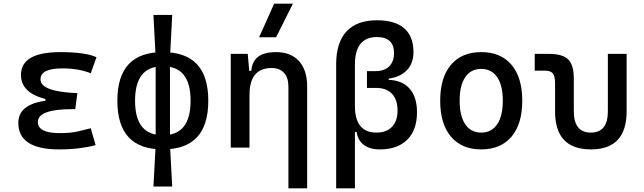

<svg xmlns="http://www.w3.org/2000/svg" viewBox="-20 -815 3556 1060"><path d="M305.7 9.8Q81.1 9.8 81.1 -136.7Q81.1 -247.1 257.8 -261.7L407.2 -300.8L395.5 -212.4H379.9Q189 -212.4 189 -141.6Q189 -80.1 309.6 -80.1Q370.1 -80.1 409.9 -89.4Q449.7 -98.6 481 -106.9L507.8 -13.7Q468.8 -2.9 417.7 3.4Q366.7 9.8 305.7 9.8ZM230.5 -212.4V-268.6Q95.7 -302.7 95.7 -401.4Q95.7 -527.3 313.5 -527.3Q451.7 -527.3 512.7 -499L481 -410.6Q413.6 -437.5 324.2 -437.5Q203.6 -437.5 203.6 -377Q203.6 -308.6 407.2 -300.8L395.5 -212.4Z M878.9 9.8Q752.9 9.8 690.4 -57.1Q627.9 -124 627.9 -258.8Q627.9 -393.6 690.4 -460.4Q752.9 -527.3 878.9 -527.3Q1004.9 -527.3 1067.4 -460.4Q1129.9 -393.6 1129.9 -258.8Q1129.9 -124 1067.4 -57.1Q1004.9 9.8 878.9 9.8ZM827.1 214.8 839.4 -15.1H918.5L930.7 214.8ZM878.9 -68.4Q956.1 -68.4 994.1 -115.7Q1032.2 -163.1 1032.2 -258.8Q1032.2 -354.5 994.1 -401.9Q956.1 -449.2 878.9 -449.2Q802.2 -449.2 763.9 -401.9Q725.6 -354.5 725.6 -258.8Q725.6 -163.1 763.9 -115.7Q802.2 -68.4 878.9 -68.4ZM839.4 -49.8V-475.1H918.5V-49.8ZM839.4 -497.1 827.1 -732.4H930.7L918.5 -497.1Z M1572.3 224.6V-336.9Q1572.3 -386.2 1547.9 -412.8Q1523.4 -439.5 1479.5 -439.5Q1357.4 -439.5 1357.4 -291L1327.1 -423.8H1367.2Q1371.6 -476.1 1405.3 -501.7Q1439 -527.3 1503.9 -527.3Q1585.9 -527.3 1630.9 -477.5Q1675.8 -427.7 1675.8 -336.9V224.6ZM1253.9 0V-517.6H1347.7L1357.4 -408.2V0ZM1410.6 -609.4 1493.7 -794.9H1597.2L1504.4 -609.4Z M2077.1 9.8Q2015.6 9.8 1981.9 -20.5Q1948.2 -50.8 1948.2 -105.5L1964.8 -85.9H1919.4Q1835.9 -139.6 1835.9 -229.5V-460.4Q1835.9 -580.1 1893.1 -641.6Q1950.2 -703.1 2061.5 -703.1Q2160.6 -703.1 2211.7 -658.7Q2262.7 -614.3 2262.7 -527.3Q2262.7 -456.5 2215.3 -417.2Q2168 -377.9 2082 -377.9H2005.9V-422.4H2053.7Q2102.1 -422.4 2128.7 -448.7Q2155.3 -475.1 2155.3 -522.5Q2155.3 -565.9 2131.6 -588.1Q2107.9 -610.4 2061.5 -610.4Q1939.5 -610.4 1939.5 -459V-229.5Q1939.5 -83 2058.6 -83Q2113.8 -83 2144.3 -115Q2174.8 -147 2174.8 -205.1Q2174.8 -264.6 2144 -297.1Q2113.3 -329.6 2056.6 -329.6H2005.9V-374H2120.1Q2197.3 -374 2239.7 -327.4Q2282.2 -280.8 2282.2 -195.3Q2282.2 -97.7 2228.5 -43.9Q2174.8 9.8 2077.1 9.8ZM1835.9 224.6V-345.7H1939.5V224.6ZM2005.9 -350.6V-398.4H2126V-350.6Z M2636.7 9.8Q2529.3 9.8 2469.7 -60.5Q2410.2 -130.9 2410.2 -258.8Q2410.2 -387.2 2469.7 -457.3Q2529.3 -527.3 2636.7 -527.3Q2744.6 -527.3 2804 -457.3Q2863.3 -387.2 2863.3 -258.8Q2863.3 -130.9 2804 -60.5Q2744.6 9.8 2636.7 9.8ZM2636.7 -83Q2693.8 -83 2724.9 -128.9Q2755.9 -174.8 2755.9 -258.8Q2755.9 -343.3 2724.9 -388.9Q2693.8 -434.6 2636.7 -434.6Q2579.6 -434.6 2548.6 -388.9Q2517.6 -343.3 2517.6 -258.8Q2517.6 -174.8 2548.6 -128.9Q2579.6 -83 2636.7 -83Z M3242.2 9.8Q3044.4 9.8 3044.4 -200.2V-356.4Q3044.4 -394 3032.2 -409.4Q3020 -424.8 2989.7 -424.8H2932.1V-517.6H3009.3Q3085.9 -517.6 3116.9 -487.1Q3147.9 -456.5 3147.9 -380.9V-200.2Q3147.9 -83 3242.2 -83Q3335.9 -83 3335.9 -200.2V-517.6H3439.5V-200.2Q3439.5 9.8 3242.2 9.8Z"/></svg>

Font: Cascadia Code PL
Style: Regular
Weight: 400
Monospace: yes
Designer: Aaron Bell
Foundry: Saja Typeworks
Version: Version 2102.003